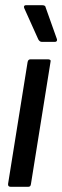

<svg xmlns="http://www.w3.org/2000/svg" viewBox="-20 -718 239 738"><path d="M21 0Q10 0 11 -11L86 -479Q88 -490 97 -490H165Q170 -490 173 -487.5Q176 -485 174 -479L99 -11Q98 0 89 0ZM141 -557Q136 -557 132.5 -560Q129 -563 127 -567L73 -687Q71 -692 73 -695Q75 -698 79 -698H142Q148 -698 151.5 -696Q155 -694 156 -688L199 -567Q200 -563 198 -560Q196 -557 191 -557Z"/></svg>

Font: Sofia Sans Extra Condensed SemiBold
Style: Italic
Weight: 600
Italic angle: -9°
Designer: Botio Nikoltchev, Ani Petrova
Foundry: lettersoup
Version: Version 4.101